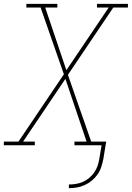

<svg xmlns="http://www.w3.org/2000/svg" viewBox="-38 -755 685 998"><path d="M320 223V204Q338 204 356.5 201Q375 198 392.5 190.5Q410 183 425.5 170Q441 157 452 141Q463 125 469 107.5Q475 90 478 72L490 0H349V-19H412L302 -345L82 -19H143V0H-18V-19H58L294 -369L173 -716H99V-735H260V-716H197L307 -390L527 -716H466V-735H627V-716H551L315 -366L436 -19H514L499 72Q495 92 488.5 112.5Q482 133 469.5 151Q457 169 439.5 183.5Q422 198 402 207Q382 216 361.5 219.5Q341 223 320 223Z"/></svg>

Font: Iosevka HT Thin Extended
Style: Italic
Weight: 100
Width: 7
Italic angle: -9°
Monospace: yes
Designer: Belleve Invis
Foundry: Belleve Invis
Version: Version 32.3.0; ttfautohint (v1.8.4)